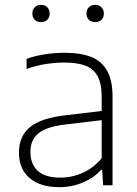

<svg xmlns="http://www.w3.org/2000/svg" viewBox="-20 -767 568 795"><path d="M446 -367V0H407L403 -64.5H399Q370 -31 323.5 -11.5Q277 8 225 8Q146.5 8 102.5 -29.8Q58.5 -67.5 58.5 -135Q58.5 -203 104 -240.5Q149.5 -278 250 -289.5L401 -307.5V-367Q401 -422 383.5 -452.8Q366 -483.5 332.2 -495.8Q298.5 -508 245.5 -508Q209 -508 169 -501.8Q129 -495.5 90 -481.5V-523Q122.5 -535.5 164.8 -542Q207 -548.5 247.5 -548.5Q313.5 -548.5 357 -531.5Q400.5 -514.5 423.2 -474.5Q446 -434.5 446 -367ZM401 -111.5V-269.5L250.5 -251.5Q173.5 -242.5 139.8 -215.5Q106 -188.5 106 -138.5Q106 -86.5 137 -59Q168 -31.5 230 -31.5Q278 -31.5 322.5 -51.5Q367 -71.5 401 -111.5ZM114 -711Q114 -727 124 -737Q134 -747 150 -747Q166 -747 175.8 -737Q185.5 -727 185.5 -711Q185.5 -694.5 175.8 -685Q166 -675.5 150 -675.5Q133.5 -675.5 123.8 -685Q114 -694.5 114 -711ZM338 -711Q338 -727 348 -737Q358 -747 374 -747Q390 -747 400 -737Q410 -727 410 -711Q410 -694.5 400.2 -685Q390.5 -675.5 374 -675.5Q357.5 -675.5 347.8 -685Q338 -694.5 338 -711Z"/></svg>

Font: Encode Sans Semi Expanded ExLight
Style: Regular
Weight: 275
Width: 6
Designer: Multiple Designers
Foundry: Impallari Type
Version: Version 2.000